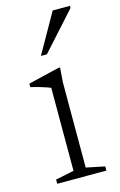

<svg xmlns="http://www.w3.org/2000/svg" viewBox="-108 -727 483 775"><g transform="rotate(-15 133.5 -340.0)"><path d="M164 -450.5 159.5 -388V-33.5L237 -17.5V0H31.5V-17.5L108.5 -33.5V-380.5Q103 -383 89.5 -387.5Q76 -392 59.5 -396.8Q43 -401.5 27.5 -405V-419.5L156.5 -450.5ZM101.5 -515.5 195 -680.5H267V-671.5L126.5 -515.5Z"/></g></svg>

Font: Newsreader 16pt 16pt Light
Style: Regular
Weight: 300
Version: Version 1.003